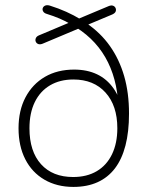

<svg xmlns="http://www.w3.org/2000/svg" viewBox="-20 -728 581 756"><path d="M269 8Q204 8 155 -20.5Q106 -49 79.5 -101Q53 -153 53 -223Q53 -293 80.5 -345Q108 -397 157 -425.5Q206 -454 272 -454Q323 -454 362 -435.5Q401 -417 427 -380Q453 -343 465 -286H446Q447 -397 405.5 -482Q364 -567 280 -620L305 -622L148 -556Q138 -552 131 -554.5Q124 -557 121 -563.5Q118 -570 121 -577.5Q124 -585 134 -589L260 -642V-632Q238 -645 214.5 -655Q191 -665 165 -673Q154 -676 150 -683Q146 -690 148.5 -696.5Q151 -703 158 -706Q165 -709 176 -706Q211 -695 241 -681.5Q271 -668 299 -651L284 -652L408 -704Q418 -708 425 -705.5Q432 -703 435 -696.5Q438 -690 435.5 -683Q433 -676 422 -671L317 -627L320 -637Q376 -599 413 -546.5Q450 -494 469 -428Q488 -362 488 -281Q488 -209 474 -155Q460 -101 432.5 -65Q405 -29 364 -10.5Q323 8 269 8ZM268 -31Q322 -31 361 -54Q400 -77 421 -120.5Q442 -164 442 -223Q442 -312 395.5 -363.5Q349 -415 269 -415Q216 -415 177 -392Q138 -369 117 -326Q96 -283 96 -223Q96 -132 141.5 -81.5Q187 -31 268 -31Z"/></svg>

Font: Nunito ExtraLight
Style: Regular
Weight: 200
Designer: Vernon Adams
Foundry: Vernon Adams
Version: Version 3.602